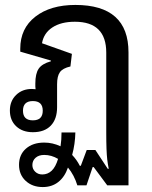

<svg xmlns="http://www.w3.org/2000/svg" viewBox="-20 -536 617 777"><path d="M153 221Q111 221 84 196Q57 171 57 131Q57 90 85 65.5Q113 41 159 41Q193 41 225 56Q229 31 229 0H285Q284 47 272 91Q291 111 303 135H307L331 71H366L416 147H420Q416 127 414 109.5Q412 92 411 66Q410 40 410 -2V-323Q410 -448 283 -448Q227 -448 192 -425Q157 -402 150 -361L271 -318L265 -267Q234 -260 222.5 -244Q211 -228 211 -195V-102Q211 -54 185.5 -27.5Q160 -1 113 -1Q71 -1 45.5 -25Q20 -49 20 -89Q20 -127 45 -151.5Q70 -176 109 -176Q117 -176 124 -175Q123 -181 123 -186V-198Q123 -238 136.5 -258Q150 -278 186 -288V-291L62 -327V-339Q62 -421 123 -468.5Q184 -516 285 -516Q500 -516 500 -324V214H414L359 140H355L330 214H293Q280 172 255 142Q242 180 216 200.5Q190 221 153 221ZM113 -49Q153 -49 153 -88Q153 -127 113 -127Q73 -127 73 -88Q73 -49 113 -49ZM111 132Q111 148 122.5 159Q134 170 151 170Q173 170 189 155Q205 140 215 107Q188 91 159 91Q137 91 124 102.5Q111 114 111 132Z"/></svg>

Font: Noto Sans Thai Looped UI
Style: Regular
Weight: 400
Designer: Cadson Demak Team
Foundry: Cadson Demak Co., Ltd.
Version: Version 1.000